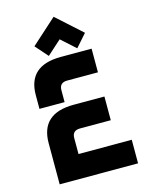

<svg xmlns="http://www.w3.org/2000/svg" viewBox="-141 -1067 886 1153"><g transform="rotate(-15 302.0 -490.5)"><path d="M308.1 -981.4 465.3 -839.8 396.5 -761.7 308.1 -841.3 219.7 -761.7 150.9 -839.8ZM479 -737.3V-590.3H288.1Q239.3 -590.3 239.3 -543.5V-469.2H83V-554.2Q83 -737.3 288.1 -737.3ZM83 0V-255.9Q83 -439.9 288.1 -439.9H479V-292.5H288.1Q239.3 -292.5 239.3 -246.1V-146.5H570.3V0Z"/></g></svg>

Font: New Shape
Style: Bold
Weight: 700
Designer: Wojciech Kalinowski "wmk69" (wmk69@o2.pl)
Foundry: Wojciech Kalinowski "wmk69" (wmk69@o2.pl)
Version: Version 2.1.1; 2021-05-14